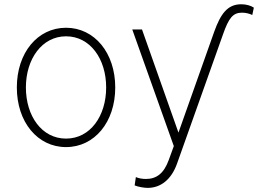

<svg xmlns="http://www.w3.org/2000/svg" viewBox="-20 -685 1222 909"><path d="M292.6 11.4C427.6 11.4 525.6 -107.2 525.6 -271C525.6 -434.7 427.2 -553.6 292.6 -553.6C157.7 -553.6 59.7 -435 59.7 -271C59.7 -107.2 157.7 11.4 292.6 11.4ZM292.6 -28.8C177.9 -28.8 102.6 -135.7 102.6 -271C102.6 -405.5 178.6 -513.1 292.6 -513.1C407 -513.1 482.6 -405.9 482.6 -271C482.6 -135.7 407.3 -28.8 292.6 -28.8ZM606.2 -545.5 802.9 6.7 778.8 72.8C756 135.7 721.2 162.3 670.8 162.3C652.3 162.3 636.7 159.1 623.2 153.4L617.5 192.8C634.9 199.9 662.3 204.5 679.3 204.5C741.5 204.5 791.5 164.4 818.2 89.5L1036.6 -524.5C1062.9 -599.1 1082.7 -625 1125.4 -625C1143.5 -625 1160.9 -620.7 1174.4 -614L1181.8 -648.8C1167.3 -658.7 1145.2 -664.8 1122.2 -664.8C1056.8 -664.8 1024.5 -619.3 994 -534.4L824.9 -57.2L652.3 -545.5Z"/></svg>

Font: Karasuma Gothic
Style: Thin
Weight: 200
Designer: Rasmus Andersson / Ryoko Ishizuka
Foundry: rsms
Version: Version 1.00